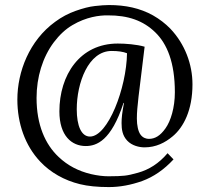

<svg xmlns="http://www.w3.org/2000/svg" viewBox="-20 -657 836 772"><path d="M490.7 -442.9C488.8 -303.2 414.1 -107.9 341.8 -107.9C307.1 -107.9 288.6 -150.9 288.6 -217.8C288.6 -323.2 335 -452.1 428.7 -452.1C454.6 -452.1 475.1 -449.2 490.7 -442.9ZM753.9 -317.9C753.9 -398.4 723.6 -480 664.6 -542C644.5 -562.5 621.6 -580.1 595.2 -595.2C542.5 -624.5 484.4 -636.7 418 -636.7C402.8 -636.7 384.3 -635.3 361.8 -632.8C338.9 -630.4 313 -623.5 284.2 -613.3C254.9 -603 227.5 -588.4 201.7 -569.3C98.1 -494.1 49.8 -368.7 49.8 -256.8C49.8 -161.1 80.6 -71.8 141.6 -7.3C162.1 14.6 186 33.2 213.4 48.8C240.2 64 269.5 75.7 301.3 83.5C333 91.3 371.6 95.2 418 95.2C461.9 95.2 506.3 86.9 551.8 70.8C597.2 54.2 639.2 25.4 677.7 -16.1L653.8 -41C618.7 0.5 578.6 25.4 534.7 37.6C512.7 43.9 494.6 47.9 481 49.3C467.3 50.8 445.8 51.8 416.5 51.8C394.5 51.8 371.1 48.8 345.7 43C294.9 30.8 252.4 8.8 215.8 -25.9C161.6 -76.7 127 -155.3 127 -263.2C127 -347.2 151.4 -426.8 196.3 -486.8C218.8 -516.6 243.7 -540 271.5 -556.2C326.7 -588.9 379.9 -595.7 413.1 -595.2C495.6 -595.7 556.2 -573.7 604 -527.3C651.9 -481 683.1 -405.8 683.1 -286.1C683.1 -224.1 666.5 -170.4 645.5 -141.1C624.5 -111.3 603.5 -98.6 578.6 -98.6C568.4 -98.6 554.7 -102.5 545.4 -115.2C535.6 -127.9 530.3 -152.8 530.3 -180.2C530.3 -206.1 532.7 -229 537.1 -269C543.9 -328.1 553.7 -400.9 561.5 -469.2C529.3 -478.5 484.9 -481.9 453.6 -481.9C300.8 -481.9 218.8 -355 218.8 -209C218.8 -111.3 268.1 -69.8 324.7 -69.8C368.2 -69.8 427.2 -90.8 476.6 -243.2H478.5C471.2 -204.6 468.8 -183.1 468.8 -162.1C468.8 -136.7 472.2 -112.3 491.2 -91.8C510.3 -71.3 539.6 -64.5 561 -64.5C607.4 -64.5 644 -83.5 674.3 -108.9C718.3 -145.5 753.9 -214.4 753.9 -317.9Z"/></svg>

Font: Parastoo
Style: Regular
Weight: 400
Foundry: Saber Rastikerdar (saber.rastikerdar@gmail.com)
Version: Version 2.0.1